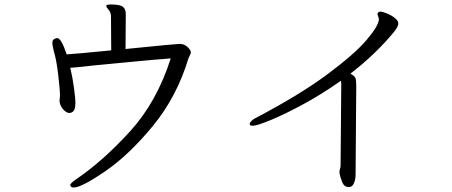

<svg xmlns="http://www.w3.org/2000/svg" viewBox="-20 -777 2020 858"><path d="M471 -725Q469 -729 462 -737.5Q455 -746 455 -750V-752Q457 -757 475 -757Q518 -757 530 -746Q542 -735 542 -716V-702L541 -558Q769 -581 783 -581Q803 -581 818 -567Q833 -553 833 -542Q833 -539 829 -531Q825 -524 822 -516Q770 -344 663 -214Q556 -84 450 -11.5Q344 61 309 61Q301 61 297.5 57Q294 53 294 50Q294 42 322 23Q443 -60 562 -191Q681 -322 743 -516Q673 -511 550 -499Q427 -487 394 -484Q306 -474 294 -474Q305 -428 311 -381.5Q317 -335 317 -320Q317 -297 312 -286.5Q307 -276 296 -273L291 -272Q277 -272 263.5 -287Q250 -302 247 -319L246 -326Q246 -331 247 -337Q248 -343 248 -348V-351Q248 -376 240 -443.5Q232 -511 221 -546Q214 -574 214 -584Q214 -597 220 -601Q229 -607 235 -607Q254 -607 278 -534Q315 -536 477 -552L476 -705Q476 -715 471 -725Z M1502 -35 1505 -398Q1505 -411 1503 -416Q1423 -359 1338.5 -313Q1254 -267 1191 -241Q1128 -215 1110 -215Q1100 -215 1097 -219Q1096 -220 1096 -223Q1096 -229 1104 -237Q1112 -245 1125 -251Q1319 -353 1441 -443.5Q1563 -534 1616.5 -596.5Q1670 -659 1673 -688V-691Q1673 -696 1670 -703.5Q1667 -711 1667 -714Q1667 -718 1669 -720Q1673 -725 1681 -725Q1689 -725 1709 -717Q1729 -709 1744.5 -696.5Q1760 -684 1760 -672Q1760 -659 1742 -636Q1659 -535 1546 -448Q1565 -437 1568.5 -428Q1572 -419 1572 -391L1569 4Q1569 23 1562.5 39.5Q1556 56 1545 58Q1542 59 1538 59Q1518 59 1509 36.5Q1500 14 1497 -4V-7Q1497 -15 1499.5 -23Q1502 -31 1502 -35Z"/></svg>

Font: Iansui 0.93
Style: Regular
Weight: 400
Designer: But Ko / Fontworks Inc.
Foundry: zi-hi.com / Fontworks Inc.
Version: Version 0.931